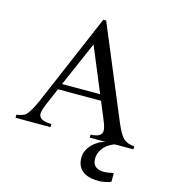

<svg xmlns="http://www.w3.org/2000/svg" viewBox="-135 -819 1029 1165"><g transform="rotate(15 380.0 -236.0)"><path d="M482.1 -233.8H211.8L164.1 -123.1Q147.7 -83.1 147.7 -63.1Q147.7 -46.2 162.3 -34.1Q176.9 -22.1 227.2 -19V0H7.7V-19Q51.3 -26.2 65.1 -39Q90.3 -64.1 123.1 -138.5L368.2 -712.3H386.2L628.2 -132.3Q657.9 -63.1 681.5 -42.6Q705.1 -22.1 748.2 -19V0H473.8V-19Q514.4 -21 529.5 -32.8Q544.6 -44.6 544.6 -62.6Q544.6 -84.6 524.1 -132.3ZM466.7 -270.8 349.7 -552.3 227.2 -270.8ZM455.9 129.7Q455.9 106.7 465.6 85.6Q475.4 64.6 492.1 47.2Q508.7 29.7 530 17.4Q551.3 5.1 574.4 0H631.3Q615.9 5.1 599.2 14.9Q582.6 24.6 569.2 39Q555.9 53.3 546.9 72.3Q537.9 91.3 537.9 115.4Q537.9 131.8 543.1 143.8Q548.2 155.9 557.4 163.3Q566.7 170.8 579.5 174.6Q592.3 178.5 607.2 178.5Q620.5 178.5 636.2 176.2Q651.8 173.8 670.3 169.7V224.1Q662.6 228.2 652.6 231Q642.6 233.8 631.8 235.9Q621 237.9 611 239Q601 240 593.3 240Q561.5 240 536.2 233.6Q510.8 227.2 492.8 213.6Q474.9 200 465.4 179.2Q455.9 158.5 455.9 129.7Z"/></g></svg>

Font: MM Jasmine
Style: Regular
Weight: 400
Designer: Khon Soe Zaw Thu
Version: Version 1.00 July 11, 2016, initial release